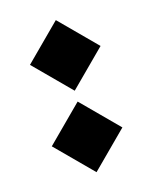

<svg xmlns="http://www.w3.org/2000/svg" viewBox="-91 -572 542 683"><g transform="rotate(-15 180.0 -230.0)"><path d="M180 -250 50 -380 180 -510 310 -380ZM180 50 50 -80 180 -210 310 -80Z"/></g></svg>

Font: Rowdies
Style: Bold
Weight: 700
Designer: Jaikishan Patel
Version: Version 1.000; ttfautohint (v1.8.3)